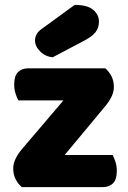

<svg xmlns="http://www.w3.org/2000/svg" viewBox="-20 -764 521 784"><path d="M69 0Q53 -14 43.5 -33Q34 -52 34 -76Q34 -96 43.5 -115.5Q53 -135 67 -152L239 -354H55Q49 -365 43.5 -382Q38 -399 38 -419Q38 -454 53.5 -469.5Q69 -485 95 -485H410Q426 -471 435.5 -452Q445 -433 445 -409Q445 -389 435.5 -369.5Q426 -350 412 -333L244 -131H440Q446 -120 451.5 -103Q457 -86 457 -66Q457 -31 441.5 -15.5Q426 0 400 0ZM285 -744Q337 -744 360.5 -724Q384 -704 384 -676Q384 -650 370 -632.5Q356 -615 324 -598L195 -530Q165 -533 144 -554Q123 -575 123 -599Q123 -611 129 -623Q135 -635 149 -645Z"/></svg>

Font: Baloo Bhaijaan
Style: Regular
Weight: 400
Designer: Devika Bhansali and Ek Type
Foundry: Ek Type
Version: Version 1.443;PS 1.000;hotconv 16.6.51;makeotf.lib2.5.65220;